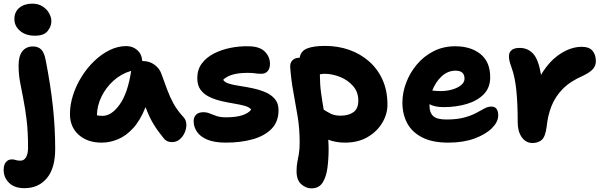

<svg xmlns="http://www.w3.org/2000/svg" viewBox="-55 -773 3311 1054"><path d="M79 260Q24 260 -5.5 230.5Q-35 201 -35 160Q-35 132 -22.5 117Q-10 102 10 102Q22 102 31.5 105.5Q41 109 57 109Q77 109 88 90Q99 71 99 38Q99 -51 91 -115.5Q83 -180 73 -230Q63 -280 55 -323.5Q47 -367 47 -413Q47 -466 68 -492Q89 -518 126 -518Q154 -518 171 -501.5Q188 -485 196 -442Q223 -304 235.5 -187Q248 -70 248 44Q248 151 202 205.5Q156 260 79 260ZM137 -577Q86 -577 55 -603.5Q24 -630 24 -668Q24 -708 51.5 -730.5Q79 -753 122 -753Q155 -753 178.5 -738Q202 -723 214.5 -700.5Q227 -678 227 -657Q227 -628 206.5 -602.5Q186 -577 137 -577Z M503 10Q425 10 377 -33Q329 -76 329 -147Q329 -198 346 -251Q363 -304 393 -352Q423 -400 462.5 -438Q502 -476 547 -498Q592 -520 638 -520Q673 -520 698 -498.5Q723 -477 726 -438H728Q766 -438 794 -417Q822 -396 832 -365Q849 -318 863.5 -279Q878 -240 898 -203.5Q918 -167 954 -128Q967 -113 968 -91Q969 -69 959.5 -46.5Q950 -24 932 -8.5Q914 7 890 7Q872 7 860.5 0.5Q849 -6 842 -16Q810 -55 787 -93Q764 -131 744 -185Q715 -112 676 -69.5Q637 -27 592.5 -8.5Q548 10 503 10ZM508 -137Q558 -137 602.5 -200Q647 -263 665 -384Q610 -368 568 -330Q526 -292 502 -242.5Q478 -193 477 -140Q490 -137 508 -137Z M1185 10Q1122 10 1083 -6.5Q1044 -23 1026 -50Q1008 -77 1008 -108Q1008 -130 1021.5 -143.5Q1035 -157 1062 -157Q1080 -157 1096.5 -150Q1113 -143 1134 -136Q1155 -129 1185 -129Q1240 -129 1274 -140Q1308 -151 1324 -171Q1314 -185 1288.5 -192Q1263 -199 1229.5 -204.5Q1196 -210 1161 -218Q1126 -226 1095.5 -240.5Q1065 -255 1046.5 -279.5Q1028 -304 1028 -344Q1028 -391 1053 -424.5Q1078 -458 1119 -479Q1160 -500 1209 -510Q1258 -520 1307 -519Q1369 -519 1398 -490.5Q1427 -462 1427 -423Q1427 -397 1414.5 -382.5Q1402 -368 1380 -368Q1358 -368 1345 -370.5Q1332 -373 1303 -373Q1209 -373 1170 -335Q1178 -321 1203 -313.5Q1228 -306 1262.5 -301Q1297 -296 1334 -288Q1371 -280 1402.5 -266.5Q1434 -253 1454 -229.5Q1474 -206 1474 -168Q1474 -105 1436 -66Q1398 -27 1332.5 -8.5Q1267 10 1185 10Z M1654 261Q1625 261 1599 238.5Q1573 216 1573 167Q1573 139 1577 118Q1581 97 1585.5 72.5Q1590 48 1590 8Q1590 -66 1579 -133.5Q1568 -201 1555.5 -267.5Q1543 -334 1538 -406Q1537 -429 1551 -442.5Q1565 -456 1589 -456H1590Q1596 -493 1631 -507Q1666 -521 1730 -521Q1800 -521 1861.5 -499.5Q1923 -478 1970.5 -436.5Q2018 -395 2045 -335Q2072 -275 2072 -198Q2072 -147 2043.5 -99Q2015 -51 1963 -20.5Q1911 10 1838 10Q1790 10 1747 -6Q1749 21 1749 46Q1749 99 1742.5 148.5Q1736 198 1716 229.5Q1696 261 1654 261ZM1701 -363Q1701 -311 1707.5 -263.5Q1714 -216 1722 -171Q1739 -160 1760.5 -149Q1782 -138 1814 -138Q1858 -138 1885 -157Q1912 -176 1912 -221Q1912 -268 1883 -301Q1854 -334 1811 -351Q1768 -368 1726 -368Q1720 -368 1713.5 -367Q1707 -366 1701 -365Z M2406 10Q2319 10 2263 -18.5Q2207 -47 2180.5 -96.5Q2154 -146 2154 -210Q2154 -264 2174.5 -318.5Q2195 -373 2233 -418.5Q2271 -464 2324.5 -491.5Q2378 -519 2444 -519Q2530 -519 2583 -476Q2636 -433 2636 -349Q2636 -292 2601 -256Q2566 -220 2508 -202.5Q2450 -185 2380 -185Q2356 -185 2336.5 -189Q2317 -193 2303 -201Q2303 -195 2303 -190Q2303 -154 2323.5 -135.5Q2344 -117 2395 -117Q2453 -117 2492 -127.5Q2531 -138 2557.5 -152Q2584 -166 2603.5 -177Q2623 -188 2642 -188Q2680 -188 2680 -139Q2680 -104 2645.5 -69.5Q2611 -35 2549.5 -12.5Q2488 10 2406 10ZM2446 -385Q2403 -385 2369.5 -354Q2336 -323 2318 -276Q2327 -275 2338 -274Q2349 -273 2364 -273Q2397 -273 2427 -281.5Q2457 -290 2476 -305.5Q2495 -321 2495 -341Q2495 -385 2446 -385Z M2868 12Q2832 12 2809.5 -19.5Q2787 -51 2787 -101Q2787 -204 2779.5 -277Q2772 -350 2754 -400Q2745 -425 2742 -438Q2739 -451 2739 -465Q2739 -485 2753 -497.5Q2767 -510 2798 -510Q2842 -510 2871.5 -478.5Q2901 -447 2915 -362Q2960 -438 3020 -477Q3080 -516 3138 -516Q3179 -516 3197.5 -494.5Q3216 -473 3216 -437Q3216 -412 3199.5 -393.5Q3183 -375 3145 -357Q3074 -326 3033 -283.5Q2992 -241 2972 -189.5Q2952 -138 2946 -78Q2939 -23 2919.5 -5.5Q2900 12 2868 12Z"/></svg>

Font: Shantell Sans Normal
Style: Bold
Weight: 700
Designer: Stephen Nixon, Anya Danilova, Shantell Martin
Foundry: Arrow Type
Version: Version 1.009;[a7da0bfa3]